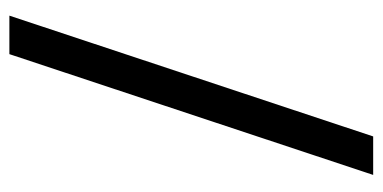

<svg xmlns="http://www.w3.org/2000/svg" viewBox="-218 -544 796 399"><g transform="rotate(90 179.5 -345.0)"><path d="M13 33 264 -723H344L93 33Z"/></g></svg>

Font: Public Sans Thin Medium
Style: Regular
Weight: 500
Version: Version 2.001